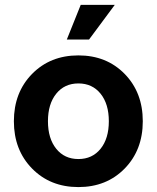

<svg xmlns="http://www.w3.org/2000/svg" viewBox="-20 -740 633 776"><path d="M483.9 -58.8Q410.6 16.1 296.9 16.1Q183.1 16.1 109.6 -58.8Q36.1 -133.8 36.1 -250Q36.1 -366.2 109.6 -441.2Q183.1 -516.1 296.9 -516.1Q410.6 -516.1 483.9 -441.2Q557.1 -366.2 557.1 -250Q557.1 -133.8 483.9 -58.8ZM207.3 -138.7Q240.7 -97.2 296.9 -97.2Q353 -97.2 386.5 -138.7Q419.9 -180.2 419.9 -250Q419.9 -319.8 386.5 -361.3Q353 -402.8 296.9 -402.8Q240.7 -402.8 207.3 -361.3Q173.8 -319.8 173.8 -250Q173.8 -180.2 207.3 -138.7ZM250 -580.1 306.2 -720.2H443.8L339.8 -580.1Z"/></svg>

Font: Uncut Sans
Style: Bold
Weight: 700
Designer: Kasper Nordkvist
Foundry: UNCUT.wtf
Version: Version 1.304;Glyphs 3.2 (3246)